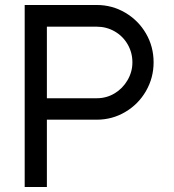

<svg xmlns="http://www.w3.org/2000/svg" viewBox="-20 -746 698 770"><path d="M511 -496Q511 -535 492 -568Q473 -601 440 -620Q407 -639 368 -639H168V-352H368Q407 -352 439.5 -371.5Q472 -391 491.5 -424.5Q511 -458 511 -496ZM79 -726H368Q430 -726 482.5 -695Q535 -664 565.5 -611.5Q596 -559 596 -496Q596 -434 565.5 -381Q535 -328 482.5 -297Q430 -266 368 -266H168V4H79Z"/></svg>

Font: SUIT Medium
Style: Regular
Weight: 500
Designer: Sunn Youn; Korean Glyphs from Source Han Sans (Sandoll Communications; Soo-young Jang, Joo-yeon Kang)
Foundry: Sunn
Version: Version 1.120